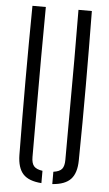

<svg xmlns="http://www.w3.org/2000/svg" viewBox="-56 -837 499 879"><g transform="rotate(5 193.5 -397.5)"><path d="M57 -114Q55 -287.5 55 -457Q55 -626.5 57 -800H118.5Q117.5 -684.5 117.2 -570Q117 -455.5 117.2 -341Q117.5 -226.5 117.5 -110.5Q117.5 -82 128.8 -68.8Q140 -55.5 168.5 -51.5V5Q110 1 84 -27.2Q58 -55.5 57 -114ZM218.5 5V-51.5Q247 -55.5 257.8 -68.8Q268.5 -82 268.5 -110.5Q268.5 -226.5 269 -341Q269.5 -455.5 269.5 -570Q269.5 -684.5 268.5 -800H330Q332 -626.5 332.2 -457Q332.5 -287.5 330 -114Q329.5 -55.5 303.2 -27.2Q277 1 218.5 5Z"/></g></svg>

Font: Big Shoulders Stencil Text Thin Light
Style: Regular
Weight: 300
Version: Version 2.001